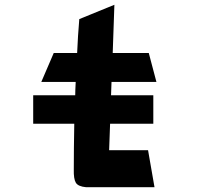

<svg xmlns="http://www.w3.org/2000/svg" viewBox="-20 -784 828 804"><path d="M437 -155H600L627 0H341Q307 -3 297.5 -19Q288 -35 289 -74Q289 -159 291 -266H119V-385H295Q295 -403 297 -441H153L205 -562H303Q306 -633 312 -704L459 -764L452 -562H603L635 -441H447L445 -385H622V-266H441Z"/></svg>

Font: OpenDyslexic
Style: Bold
Weight: 800
Designer: Abbie Gonzalez
Version: Version 0.920;hotconv 1.0.109;makeotfexe 2.5.65596